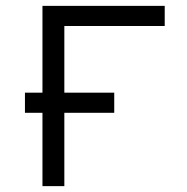

<svg xmlns="http://www.w3.org/2000/svg" viewBox="-20 -638 640 658"><path d="M125.5 0V-618H544.5V-549H153.5L200.5 -596V0ZM65.5 -251.5V-320.5H371.5V-251.5Z"/></svg>

Font: Victor Mono Thin
Style: Regular
Weight: 100
Monospace: yes
Designer: Rune Bjørnerås
Version: Version 1.561;gftools[0.9.30]